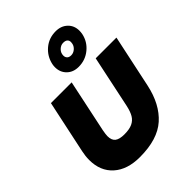

<svg xmlns="http://www.w3.org/2000/svg" viewBox="-284 -1187 1355 1355"><g transform="rotate(-45 393.5 -509.5)"><path d="M332 -858Q332 -872 335 -887Q349 -951 398 -992.5Q447 -1034 515 -1034Q569 -1034 603 -1001.5Q637 -969 637 -918Q637 -904 634 -887Q621 -824 570.5 -782.5Q520 -741 453 -741Q399 -741 365.5 -774Q332 -807 332 -858ZM536 -887Q538 -899 538 -903Q538 -920 527.5 -929.5Q517 -939 495 -939Q471 -939 451.5 -920Q432 -901 432 -874Q432 -857 442.5 -846.5Q453 -836 473 -836Q495 -836 513 -851Q531 -866 536 -887ZM40 -224Q40 -262 49 -304L133 -699H340L257 -306Q250 -269 250 -252Q250 -211 272.5 -193.5Q295 -176 344 -176Q394 -176 424 -190Q454 -204 470.5 -232Q487 -260 497 -306L580 -699H787L703 -304Q670 -150 577.5 -67.5Q485 15 308 15Q183 15 111.5 -49Q40 -113 40 -224Z"/></g></svg>

Font: Prompt ExtraBold
Style: Italic
Weight: 800
Italic angle: -12°
Designer: Katatrad Team
Foundry: CadsonDemak
Version: Version 1.001